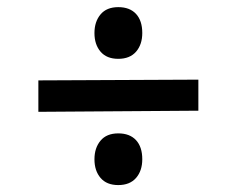

<svg xmlns="http://www.w3.org/2000/svg" viewBox="-20 -525 673 546"><path d="M89.1 -207V-296.4L544.1 -298.5V-210.2ZM316.3 1.3Q283.4 1.3 266 -19Q248.6 -39.4 248.6 -71.9Q248.6 -104.4 265.9 -125Q283.1 -145.7 316.5 -145.7Q348.9 -145.7 366.8 -126.5Q384.6 -107.2 384.6 -72.2Q384.6 -39.5 367 -19.1Q349.3 1.3 316.3 1.3ZM316.3 -357.7Q283.4 -357.7 266 -378Q248.6 -398.4 248.6 -430.9Q248.6 -463.4 265.9 -484Q283.1 -504.7 316.5 -504.7Q348.9 -504.7 366.8 -485.5Q384.6 -466.2 384.6 -431.2Q384.6 -398.5 367 -378.1Q349.3 -357.7 316.3 -357.7Z"/></svg>

Font: Andada Pro
Style: Regular
Weight: 400
Designer: Carolina Giovagnoli
Foundry: Huerta Tipografica
Version: Version 3.003